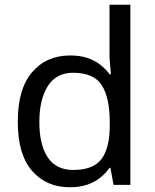

<svg xmlns="http://www.w3.org/2000/svg" viewBox="-20 -780 655 810"><path d="M275 10Q175 10 115 -59.5Q55 -129 55 -267Q55 -405 115.5 -475.5Q176 -546 276 -546Q318 -546 349 -535.5Q380 -525 403 -507Q426 -489 442 -467H448Q447 -480 444.5 -505.5Q442 -531 442 -546V-760H530V0H459L446 -72H442Q426 -49 403 -30.5Q380 -12 348.5 -1Q317 10 275 10ZM289 -63Q374 -63 408.5 -109.5Q443 -156 443 -250V-266Q443 -366 410 -419.5Q377 -473 288 -473Q217 -473 181.5 -416.5Q146 -360 146 -265Q146 -169 181.5 -116Q217 -63 289 -63Z"/></svg>

Font: utamil05
Style: Book
Weight: 400
Designer: Jelle Bosma - Monotype Design Team
Foundry: Monotype Imaging Inc.
Version: Version 2.003